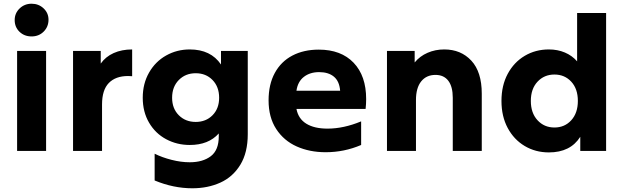

<svg xmlns="http://www.w3.org/2000/svg" viewBox="-20 -812 3353 1033"><path d="M72 -538H228V0H72ZM59 -704Q59 -741 85.5 -766.5Q112 -792 150 -792Q188 -792 214.5 -767Q241 -742 241 -706Q241 -668 215 -642Q189 -616 150 -616Q111 -616 85 -641Q59 -666 59 -704Z M373 -538H522V-470Q548 -507 591.5 -526.5Q635 -546 691 -546V-402Q683 -403 669 -403Q602 -403 565.5 -365.5Q529 -328 529 -250V0H373Z M1001 61Q1071 61 1114 28.5Q1157 -4 1157 -78V-94Q1102 -32 1001 -32Q932 -32 874 -63Q816 -94 782 -152Q748 -210 748 -286Q748 -362 782 -421.5Q816 -481 874 -513.5Q932 -546 1001 -546Q1114 -546 1169 -465V-538H1313V-90Q1313 9 1273 74.5Q1233 140 1165.5 170.5Q1098 201 1015 201Q913 201 812 159V15Q852 35 903 48Q954 61 1001 61ZM1159 -286Q1159 -345 1123.5 -381.5Q1088 -418 1033 -418Q978 -418 942 -381.5Q906 -345 906 -286Q906 -228 942 -192Q978 -156 1033 -156Q1088 -156 1123.5 -192Q1159 -228 1159 -286Z M1425 -272Q1425 -358 1458.5 -419.5Q1492 -481 1553 -513Q1614 -545 1695 -545Q1815 -545 1882.5 -474.5Q1950 -404 1950 -279Q1950 -253 1947 -226H1575Q1585 -173 1628 -146.5Q1671 -120 1742 -120Q1829 -120 1923 -159V-32Q1832 7 1732 7Q1646 7 1576.5 -24Q1507 -55 1466 -118Q1425 -181 1425 -272ZM1697 -424Q1648 -424 1615 -398.5Q1582 -373 1575 -324H1810Q1806 -375 1776.5 -399.5Q1747 -424 1697 -424Z M2062 -538H2211V-476Q2239 -510 2280.5 -528Q2322 -546 2370 -546Q2460 -546 2516 -485.5Q2572 -425 2572 -308V0H2416V-286Q2416 -346 2392 -377.5Q2368 -409 2323 -409Q2274 -409 2246 -374Q2218 -339 2218 -274V0H2062Z M2678 -269Q2678 -352 2711.5 -414.5Q2745 -477 2803 -511.5Q2861 -546 2933 -546Q2980 -546 3019 -529.5Q3058 -513 3085 -482V-742H3241V0H3102V-76Q3049 8 2933 8Q2861 8 2803 -26.5Q2745 -61 2711.5 -123.5Q2678 -186 2678 -269ZM3089 -269Q3089 -334 3053.5 -372.5Q3018 -411 2963 -411Q2908 -411 2872 -372.5Q2836 -334 2836 -269Q2836 -204 2872 -165Q2908 -126 2963 -126Q3018 -126 3053.5 -165Q3089 -204 3089 -269Z"/></svg>

Font: Chess Sans
Style: Bold
Weight: 700
Designer: Wolf Bōese
Foundry: Wolf Bōese
Version: Version 7.223